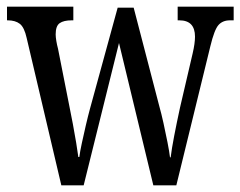

<svg xmlns="http://www.w3.org/2000/svg" viewBox="-20 -556 721 576"><path d="M60 -442Q53 -474 39.5 -484.5Q26 -495 3 -495H1V-536H200V-495H195Q171 -495 159 -486.5Q147 -478 147 -453Q147 -445 149 -433Q151 -421 154 -410L188 -238Q193 -214 198.5 -184.5Q204 -155 208.5 -128Q213 -101 215 -85H218Q220 -101 225.5 -126.5Q231 -152 237.5 -180Q244 -208 250 -230L333 -533H381L458 -237Q464 -216 470.5 -186.5Q477 -157 482.5 -129Q488 -101 490 -84H492Q495 -109 502.5 -148Q510 -187 520 -233L558 -396Q565 -426 565 -446Q565 -495 518 -495H513V-536H681V-495H670Q648 -495 635.5 -481Q623 -467 611 -417L509 0H440L337 -427L231 0H164Z"/></svg>

Font: Noto Serif Thai ExtraCondensed
Style: Regular
Weight: 400
Width: 2
Designer: Monotype Design Team
Foundry: Monotype Imaging Inc.
Version: Version 2.002; ttfautohint (v1.8.4.7-5d5b)